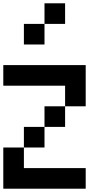

<svg xmlns="http://www.w3.org/2000/svg" viewBox="-20 -1145 665 1165"><path d="M0 -250H125V-125H500V0H0ZM0 -625V-750H500V-500H375V-625ZM125 -250V-375H250V-250ZM125 -875V-1000H250V-875ZM250 -375V-500H375V-375ZM250 -1000V-1125H375V-1000Z"/></svg>

Font: Galmuri7 Regular
Style: Regular
Weight: 400
Designer: Lee Minseo (quiple)
Version: Version 2.399;hotconv 1.1.1;makeotfexe 2.6.0 DEVELOPMENT